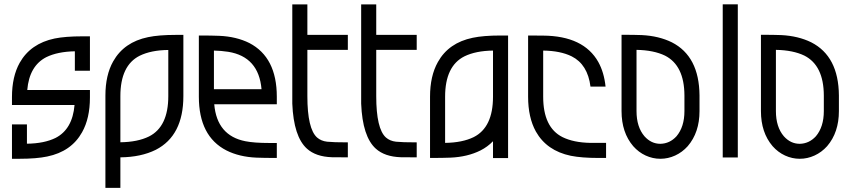

<svg xmlns="http://www.w3.org/2000/svg" viewBox="-20 -747 4024 908"><path d="M71.8 3.9H36.6V-158.7H107.4V-67.4Q189 -68.4 242.7 -94.7Q322.8 -135.7 332.5 -250.5H36.6V-288.1Q36.6 -384.8 73.2 -450.2Q124.5 -541 238.3 -564.9Q289.1 -575.2 369.6 -575.2H405.3V-412.6H334V-504.4Q252.4 -502.9 198.7 -476.6Q118.7 -435.5 108.9 -321.3H405.3V-285.6Q405.3 -187.5 368.2 -121.6Q317.4 -30.3 203.1 -6.8Q152.3 3.9 71.8 3.9Z M549.3 141.6H478.5V-294.9Q478.5 -391.6 515.1 -456.5Q566.4 -547.9 680.2 -571.3Q731 -582 811.5 -582H847.2V-292.5Q847.2 -105.5 716.8 -38.6Q647 -3.9 549.3 -2.9ZM549.3 -74.2Q630.9 -75.2 684.6 -101.6Q775.9 -147.5 775.9 -292.5V-510.7Q694.3 -509.8 640.6 -483.4Q549.3 -437.5 549.3 -292.5Z M1289.1 0Q1227.1 0 1192.9 -1.5Q1111.8 -4.9 1050.8 -35.6Q920.4 -102.5 920.4 -289.6V-579.1Q982.4 -579.1 1016.6 -577.6Q1097.7 -574.2 1159.2 -543.5Q1289.1 -476.1 1289.1 -289.6V-253.9H993.2Q1005.9 -105.5 1140.6 -79.1Q1182.1 -70.8 1253.9 -70.8H1289.1ZM1216.8 -325.2Q1203.6 -478.5 1059.6 -502Q1024.4 -507.3 991.7 -507.8V-325.2Z M1625 -2.9Q1569.8 -2.9 1549.8 -3.4Q1473.6 -5.9 1431.6 -43.9Q1368.7 -100.6 1362.3 -256.8V-726.1H1433.6V-582H1625V-511.2H1433.6V-292.5Q1433.6 -137.7 1479.5 -96.7Q1498.5 -80.1 1526.9 -76.9Q1555.2 -73.7 1625 -73.7Z M1950.7 -2.9Q1895.5 -2.9 1875.5 -3.4Q1799.3 -5.9 1757.3 -43.9Q1694.3 -100.6 1688 -256.8V-726.1H1759.3V-582H1950.7V-511.2H1759.3V-292.5Q1759.3 -137.7 1805.2 -96.7Q1824.2 -80.1 1852.5 -76.9Q1880.9 -73.7 1950.7 -73.7Z M2382.8 0.5H2311.5V-79.1Q2286.1 -52.7 2252.4 -35.6Q2190.9 -4.9 2110.4 -1.5Q2076.2 0 2013.7 0V-289.6Q2013.7 -387.7 2050.8 -453.6Q2101.6 -544.9 2215.8 -568.4Q2266.6 -579.1 2347.2 -579.1H2382.8ZM2085 -71.3Q2166.5 -72.3 2220.2 -98.6Q2311.5 -144.5 2311.5 -289.6V-507.8Q2230 -506.8 2176.3 -480.5Q2085 -434.6 2085 -289.6Z M2846.2 -71.3V0H2811Q2730.5 0 2679.2 -10.3Q2565.4 -34.2 2514.2 -125Q2477.5 -191.4 2477.5 -289.6V-579.1L2548.8 -578.6Q2740.2 -577.1 2809.6 -453.6Q2836.9 -404.3 2843.8 -337.4H2772.5Q2759.3 -442.4 2683.6 -480.5Q2630.4 -506.8 2548.8 -507.8V-289.6Q2548.8 -144.5 2640.1 -98.6Q2692.4 -72.8 2771.5 -71.3Z M3103 3.9Q3066.9 3.9 3033.4 -11.5Q3000 -26.9 2974.6 -55.7Q2919.4 -120.1 2919.4 -221.7V-582.5Q2981 -582.5 3015.1 -581.1Q3095.7 -577.1 3157.2 -546.9Q3286.6 -481 3288.1 -295.9V-221.7Q3288.1 -120.6 3232.4 -55.7Q3206.5 -26.9 3172.9 -11.5Q3139.2 3.9 3103 3.9ZM3103 -66.9Q3147.5 -67.9 3179.2 -102.5Q3216.8 -147 3216.8 -221.7V-295.4Q3216.3 -437.5 3125 -483.9Q3071.3 -509.8 2990.2 -511.2V-221.7Q2990.2 -146.5 3027.8 -102.5Q3059.6 -66.9 3103 -66.9Z M3469.2 -2.4H3397.9V-726.6H3469.2Z M3762.2 3.9Q3726.1 3.9 3692.6 -11.5Q3659.2 -26.9 3633.8 -55.7Q3578.6 -120.1 3578.6 -221.7V-582.5Q3640.1 -582.5 3674.3 -581.1Q3754.9 -577.1 3816.4 -546.9Q3945.8 -481 3947.3 -295.9V-221.7Q3947.3 -120.6 3891.6 -55.7Q3865.7 -26.9 3832 -11.5Q3798.3 3.9 3762.2 3.9ZM3762.2 -66.9Q3806.6 -67.9 3838.4 -102.5Q3876 -147 3876 -221.7V-295.4Q3875.5 -437.5 3784.2 -483.9Q3730.5 -509.8 3649.4 -511.2V-221.7Q3649.4 -146.5 3687 -102.5Q3718.8 -66.9 3762.2 -66.9Z"/></svg>

Font: Greenwashing Machine
Style: Regular
Weight: 400
Designer: Tup Wanders
Foundry: Free font, DO NOT SELL
Version: Version 1.00;August 10, 2023;FontCreator 11.5.0.2430 64-bit